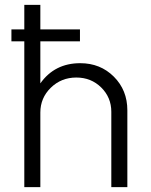

<svg xmlns="http://www.w3.org/2000/svg" viewBox="-20 -770 622 790"><path d="M310 -510Q393 -510 448.5 -454.5Q504 -399 504 -316V0H438V-310Q438 -369 396.5 -410Q355 -451 294 -451Q232 -451 189 -409Q146 -367 146 -307V0H80V-600H27V-649H80V-750H146V-649H309V-600H146V-427Q205 -510 310 -510Z"/></svg>

Font: Orkney Light
Style: Regular
Weight: 300
Designer: Samuel Oakes and Alfredo Marco Pradil
Foundry: Alfredo Marco Pradil
Version: 1.0; ttfautohint (v1.5)